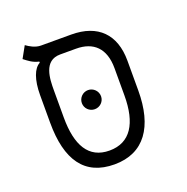

<svg xmlns="http://www.w3.org/2000/svg" viewBox="-114 -719 814 835"><g transform="rotate(-20 293.0 -301.5)"><path d="M277.8 9.3C416 9.3 483.9 -91.3 483.9 -257.3V-395.5C483.9 -517.6 416 -585.9 293 -585.9H153.3C126.5 -585.9 102.1 -601.1 87.4 -611.8L57.6 -558.1C74.7 -544.9 93.8 -528.8 122.6 -522.9V-517.6C94.2 -502.9 75.7 -456.5 75.7 -384.3V-257.3C75.7 -84 139.6 9.3 277.8 9.3ZM277.8 -54.7C181.2 -54.7 139.2 -129.4 139.2 -257.8V-382.8C139.2 -436 140.6 -521 218.3 -521H291.5C372.1 -521 419.9 -476.1 419.9 -384.3V-257.8C419.9 -129.4 374.5 -54.7 277.8 -54.7ZM278.8 -245.6C303.2 -245.6 323.2 -265.1 323.2 -289.6C323.2 -314 303.2 -334 278.8 -334C254.4 -334 234.4 -314 234.4 -289.6C234.4 -265.1 254.4 -245.6 278.8 -245.6Z"/></g></svg>

Font: Cascadia Code Light
Style: Regular
Weight: 300
Monospace: yes
Designer: Aaron Bell
Foundry: Saja Typeworks
Version: Version 2404.023